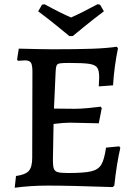

<svg xmlns="http://www.w3.org/2000/svg" viewBox="-20 -870 633 900"><path d="M544 -177Q526 -98 516 -1L509 7Q308 0 203 0Q124 0 49 10L55 -45Q99 -51 115 -69Q131 -87 131 -130L132 -533Q132 -565 125 -576Q118 -587 97 -587L64 -585L60 -591L68 -642Q185 -639 226 -639Q342 -639 411.5 -641.5Q481 -644 528 -651L533 -643Q525 -606 518.5 -558Q512 -510 510 -470L443 -465L445 -507Q445 -539 436 -552.5Q427 -566 399.5 -570.5Q372 -575 304 -575Q273 -575 261 -573Q249 -571 245.5 -563.5Q242 -556 241 -538L233 -361L332 -360Q354 -360 387.5 -363Q421 -366 452 -370L457 -363L443 -292Q338 -295 308 -295Q279 -295 231 -289L228 -119Q228 -91 232.5 -79Q237 -67 251 -63Q265 -59 300 -59Q375 -59 408 -67Q441 -75 455 -98.5Q469 -122 477 -178L539 -184ZM159 -817 177 -848 189 -850Q260 -811 313 -788Q359 -808 437 -850L449 -848L467 -817Q424 -785 379 -748.5Q334 -712 321 -701H305Q292 -712 247 -748.5Q202 -785 159 -817Z"/></svg>

Font: Alegreya SC Medium
Style: Regular
Weight: 500
Designer: Juan Pablo del Peral
Foundry: Huerta Tipografica
Version: Version 2.007; ttfautohint (v1.6)